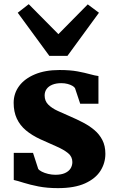

<svg xmlns="http://www.w3.org/2000/svg" viewBox="-20 -912 573 942"><path d="M264.5 11Q211.5 11 169.2 2.8Q127 -5.5 96.5 -15.2Q66 -25 47.5 -29V-162H142L167.5 -83.5Q172 -76.5 185.2 -69.8Q198.5 -63 216.2 -58.8Q234 -54.5 251.5 -54.5Q280 -54.5 298.5 -62.8Q317 -71 326 -85.2Q335 -99.5 335 -117Q335 -143.5 313.8 -160.8Q292.5 -178 257 -193.5Q221.5 -209 177.5 -229Q136.5 -248 107.2 -272.5Q78 -297 62.5 -330.2Q47 -363.5 47 -407.5Q47 -453.5 73.8 -489.8Q100.5 -526 151 -547.2Q201.5 -568.5 272 -568.5Q324 -568.5 360.2 -561.8Q396.5 -555 421.2 -548Q446 -541 463 -539V-403H373.5L348 -479.5Q344.5 -485.5 335 -491Q325.5 -496.5 311.8 -500.2Q298 -504 280.5 -504Q255.5 -504 237 -496.5Q218.5 -489 208.8 -475.5Q199 -462 199 -443.5Q199 -416.5 216.8 -398.8Q234.5 -381 263.5 -367.8Q292.5 -354.5 325 -340.5Q356.5 -327 387.2 -311Q418 -295 442.8 -274.2Q467.5 -253.5 482.2 -225Q497 -196.5 497 -157.5Q497 -112 472.8 -73.8Q448.5 -35.5 397 -12.2Q345.5 11 264.5 11ZM222 -638 67 -849.5 121 -891.5 266.5 -744.5 410.5 -890.5 465.5 -849.5 311 -638Z"/></svg>

Font: Merriweather Light 18pt Black
Style: Regular
Weight: 900
Version: Version 2.100